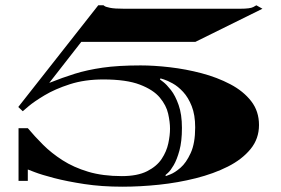

<svg xmlns="http://www.w3.org/2000/svg" viewBox="-20 -683 1060 725"><path d="M442 22Q364 22 298.5 12Q233 2 185 -10.5Q137 -23 111 -33Q85 -43 85 -43V0H50V-199H85Q111 -168 142.5 -136.5Q174 -105 216 -78Q258 -51 313 -34.5Q368 -18 440 -18Q499 -18 535.5 -36.5Q572 -55 590.5 -83Q609 -111 615.5 -141.5Q622 -172 622 -197Q622 -222 615 -253.5Q608 -285 583.5 -314.5Q559 -344 508 -363.5Q457 -383 370 -383Q300 -383 244 -365Q188 -347 148 -323Q108 -299 87 -281Q66 -263 66 -263L49 -279L351 -663H371Q371 -663 375 -660Q379 -657 395.5 -653.5Q412 -650 449 -650H886Q925 -650 936.5 -656.5Q948 -663 948 -663L971 -650L718 -525H287L166 -370Q216 -390 262.5 -404.5Q309 -419 367.5 -427.5Q426 -436 511 -436Q562 -436 622 -429Q682 -422 741 -406.5Q800 -391 849.5 -365Q899 -339 928.5 -301Q958 -263 958 -211Q958 -159 926 -120Q894 -81 840.5 -54Q787 -27 719.5 -10Q652 7 580.5 14.5Q509 22 442 22ZM606 -18Q606 -18 623 -24.5Q640 -31 661.5 -49.5Q683 -68 700 -105Q717 -142 717 -202Q717 -249 704 -282Q691 -315 671.5 -336Q652 -357 632 -368Q612 -379 599 -383Q586 -387 586 -387L584 -383Q584 -383 596.5 -373.5Q609 -364 625.5 -343Q642 -322 654.5 -286.5Q667 -251 667 -200Q667 -149 657.5 -114.5Q648 -80 636 -59.5Q624 -39 614.5 -30.5Q605 -22 605 -22Z"/></svg>

Font: Diplomata
Style: Regular
Weight: 400
Designer: Eduardo Rodriguez Tunni
Foundry: Eduardo Rodriguez Tunni
Version: Version 1.002; ttfautohint (v1.8.4.7-5d5b);gftools[0.9.23]